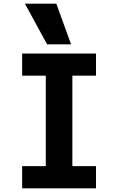

<svg xmlns="http://www.w3.org/2000/svg" viewBox="-20 -1020 640 1040"><path d="M100 0V-120H228V-610H100V-730H500V-610H372V-120H500V0ZM235 -780 115 -1000H285L365 -780Z"/></svg>

Font: M PLUS Code Latin Expanded
Style: Bold
Weight: 700
Width: 7
Designer: Coji Morishita
Foundry: UNDERFOREST DESIGN
Version: Version 1.002; ttfautohint (v1.8.3)